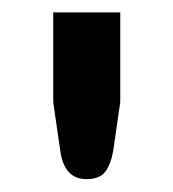

<svg xmlns="http://www.w3.org/2000/svg" viewBox="-20 -743 278 308"><path d="M172.9 -723.1V-579.1L161.6 -501Q157.7 -479 148.7 -467.3Q139.6 -455.6 118.7 -455.6Q100.6 -455.6 90.1 -467.3Q79.6 -479 76.7 -501L65.4 -579.1V-723.1Z"/></svg>

Font: Kantumruy
Style: Bold
Weight: 600
Foundry: Sovichet Tep
Version: Version 1.20 August 16, 2013